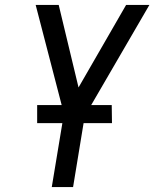

<svg xmlns="http://www.w3.org/2000/svg" viewBox="-20 -755 623 775"><path d="M189 0H275L322 -286L583 -735H489L297 -402L217 -735H124L238 -296ZM130 -258H432L431 -331H130Z"/></svg>

Font: Iosevka Sparkle
Style: Italic
Weight: 400
Italic angle: -9°
Designer: Belleve Invis
Foundry: Belleve Invis
Version: Version 4.5.0; ttfautohint (v1.8.3)